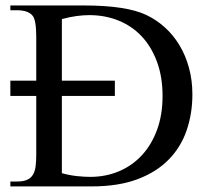

<svg xmlns="http://www.w3.org/2000/svg" viewBox="-20 -668 748 688"><path d="M669.4 -329.6Q669.4 -261.2 648.9 -201.2Q628.4 -141.1 584.5 -96.2Q540.5 -51.3 472.2 -25.6Q403.8 0 307.6 0H17.1V-17.6H41Q64 -17.6 77.6 -23.9Q91.3 -30.3 98.4 -42.5Q105.5 -54.7 107.7 -72.8Q109.9 -90.8 109.9 -114.7V-324.2H17.1V-378.9H109.9V-534.2Q109.9 -595.7 97.2 -611.3Q88.4 -622.1 74 -626.7Q59.6 -631.3 41 -631.3H17.1V-648.4H280.8Q432.6 -648.4 504.4 -614.3Q540.5 -597.2 570.8 -569.8Q601.1 -542.5 623 -506.1Q645 -469.7 657.2 -425Q669.4 -380.4 669.4 -329.6ZM562.5 -324.2Q562.5 -391.6 543 -445.3Q523.4 -499 489 -536.4Q454.6 -573.7 406 -593.8Q357.4 -613.8 299.8 -613.8Q278.8 -613.8 254.6 -610.6Q230.5 -607.4 201.7 -599.6V-378.9H391.6V-324.2H201.7V-47.4Q230 -39.6 256.6 -36.9Q283.2 -34.2 303.2 -34.2Q358.9 -34.2 406.2 -54.2Q453.6 -74.2 488.3 -111.6Q522.9 -148.9 542.7 -202.6Q562.5 -256.3 562.5 -324.2Z"/></svg>

Font: Kitab
Style: Regular
Weight: 400
Designer: SIL International
Foundry: Khaled Hosny
Version: Version 1.000